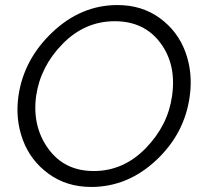

<svg xmlns="http://www.w3.org/2000/svg" viewBox="-20 -735 802 760"><path d="M341 5Q244 5 172.5 -47Q101 -99 70.5 -181Q40 -263 53 -355Q74 -500 187.5 -607.5Q301 -715 445 -715Q542 -715 613 -663Q684 -611 714 -529Q744 -447 731 -354Q711 -206 598 -100.5Q485 5 341 5ZM351 -58Q469 -58 557 -148.5Q645 -239 661 -355Q679 -479 615 -565Q551 -651 434 -651Q316 -651 228 -561.5Q140 -472 123 -355Q107 -235 171 -146.5Q235 -58 351 -58Z"/></svg>

Font: Raleway-v4020
Style: Italic
Weight: 400
Italic angle: -12°
Designer: Matt McInerney, Pablo Impallari, Rodrigo Fuenzalida
Foundry: Matt McInerney, Pablo Impallari, Rodrigo Fuenzalida
Version: Version 4.020;PS 004.020;hotconv 1.0.88;makeotf.lib2.5.64775